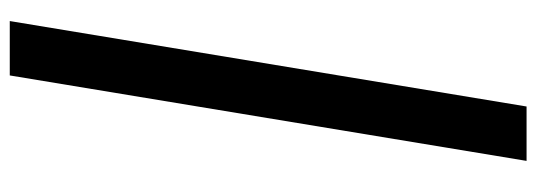

<svg xmlns="http://www.w3.org/2000/svg" viewBox="-374 -534 1103 395"><g transform="rotate(-90 177.5 -336.5)"><path d="M331.7 -867.9 155.9 195.3H44L219.8 -867.9Z"/></g></svg>

Font: Inter UI Semi Bold
Style: Italic
Weight: 600
Italic angle: -9.39999°
Designer: Rasmus Andersson
Foundry: rsms
Version: 3.2;8d6f07862